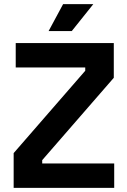

<svg xmlns="http://www.w3.org/2000/svg" viewBox="-20 -908 616 928"><path d="M46 0V-168L392 -566V-582H56V-700H530V-532L184 -134V-118H532V0ZM215 -758 285 -888H431L327 -758Z"/></svg>

Font: Space 7353
Style: Regular
Weight: 400
Designer: Christine Claussen + Ruben Lyon  (Space 7353)
Version: Version 1.000;FEAKit 1.0